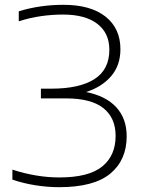

<svg xmlns="http://www.w3.org/2000/svg" viewBox="-20 -769 586 798"><path d="M225.5 9Q177.5 9 127 1Q76.5 -7 31.5 -22.5V-64Q131.5 -31.5 226.5 -31.5Q348.5 -31.5 404.5 -76.8Q460.5 -122 460.5 -204.5Q460.5 -279 409.8 -319.5Q359 -360 255 -360H150V-400.5H193.5Q310 -400.5 372.2 -440Q434.5 -479.5 434.5 -562.5Q434.5 -631.5 384.5 -670Q334.5 -708.5 241.5 -708.5Q197 -708.5 151 -702Q105 -695.5 58 -680.5V-722Q145.5 -749 244 -749Q356.5 -749 418.5 -700Q480.5 -651 480.5 -564.5Q480.5 -497 441.5 -452Q402.5 -407 337.5 -386.5Q419.5 -370.5 463 -323.5Q506.5 -276.5 506.5 -202.5Q506.5 -104 438.5 -47.5Q370.5 9 225.5 9Z"/></svg>

Font: Encode Sans Expanded ExtraLight
Style: Regular
Weight: 200
Width: 7
Designer: Multiple Designers
Foundry: Impallari Type
Version: Version 3.000; ttfautohint (v1.8.3) -l 8 -r 50 -G 200 -x 14 